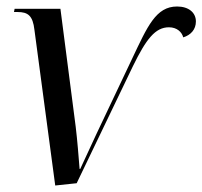

<svg xmlns="http://www.w3.org/2000/svg" viewBox="-20 -563 623 591"><path d="M86 -471 150 8 216 1 389 -359C430 -443 458 -479 500 -479C525 -479 540 -464 544 -448C567 -455 583 -472 583 -497C583 -524 561 -543 525 -543C460 -543 434 -482 387 -383L277 -151C260 -115 242 -76 227 -43H225C222 -81 218 -132 213 -173L166 -536H25L23 -526H34C66 -526 81 -515 86 -471Z"/></svg>

Font: Noto Serif Display SemiCondensed
Style: Italic
Weight: 400
Width: 4
Italic angle: -12°
Designer: Monotype Design Team
Foundry: Monotype Imaging Inc.
Version: Version 2.009